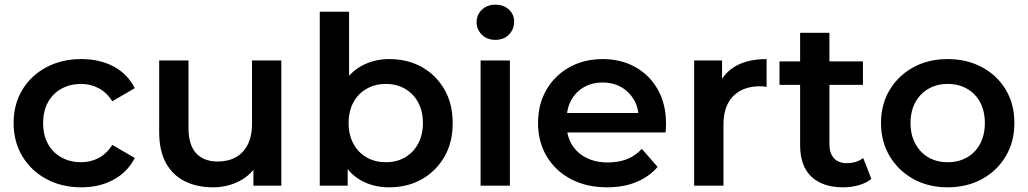

<svg xmlns="http://www.w3.org/2000/svg" viewBox="-20 -792 4385 819"><path d="M327 7Q243 7 177.5 -28.5Q112 -64 75 -126Q38 -188 38 -267Q38 -347 75 -408.5Q112 -470 177.5 -505Q243 -540 327 -540Q405 -540 464.5 -508.5Q524 -477 555 -416L459 -360Q435 -398 400.5 -416Q366 -434 326 -434Q280 -434 243 -414Q206 -394 185 -356.5Q164 -319 164 -267Q164 -215 185 -177.5Q206 -140 243 -120Q280 -100 326 -100Q366 -100 400.5 -118Q435 -136 459 -174L555 -118Q524 -58 464.5 -25.5Q405 7 327 7Z M889 7Q821 7 769 -18.5Q717 -44 688 -96.5Q659 -149 659 -229V-534H784V-246Q784 -174 816.5 -138.5Q849 -103 909 -103Q953 -103 985.5 -121Q1018 -139 1036.5 -175Q1055 -211 1055 -264V-534H1180V0H1061V-144L1082 -100Q1055 -48 1003 -20.5Q951 7 889 7Z M1640 7Q1572 7 1519 -23Q1466 -53 1435.5 -113.5Q1405 -174 1405 -267Q1405 -361 1436.5 -421Q1468 -481 1521.5 -510.5Q1575 -540 1640 -540Q1719 -540 1779.5 -506Q1840 -472 1875.5 -411Q1911 -350 1911 -267Q1911 -184 1875.5 -123Q1840 -62 1779.5 -27.5Q1719 7 1640 7ZM1344 0V-742H1469V-410L1459 -268L1463 -126V0ZM1626 -100Q1671 -100 1706.5 -120Q1742 -140 1763 -178Q1784 -216 1784 -267Q1784 -319 1763 -356.5Q1742 -394 1706.5 -414Q1671 -434 1626 -434Q1581 -434 1545 -414Q1509 -394 1488 -356.5Q1467 -319 1467 -267Q1467 -216 1488 -178Q1509 -140 1545 -120Q1581 -100 1626 -100Z M2030 0V-534H2155V0ZM2093 -622Q2058 -622 2035.5 -644Q2013 -666 2013 -697Q2013 -729 2035.5 -750.5Q2058 -772 2093 -772Q2128 -772 2150.5 -751.5Q2173 -731 2173 -700Q2173 -667 2151 -644.5Q2129 -622 2093 -622Z M2570 7Q2481 7 2414.5 -28.5Q2348 -64 2311.5 -126Q2275 -188 2275 -267Q2275 -347 2310.5 -408.5Q2346 -470 2408.5 -505Q2471 -540 2551 -540Q2629 -540 2690 -506Q2751 -472 2786 -410Q2821 -348 2821 -264Q2821 -256 2820.5 -246Q2820 -236 2819 -227H2374V-310H2753L2704 -284Q2705 -330 2685 -365Q2665 -400 2630.5 -420Q2596 -440 2551 -440Q2505 -440 2470.5 -420Q2436 -400 2416.5 -364.5Q2397 -329 2397 -281V-261Q2397 -213 2419 -176Q2441 -139 2481 -119Q2521 -99 2573 -99Q2618 -99 2654 -113Q2690 -127 2718 -157L2785 -80Q2749 -38 2694.5 -15.5Q2640 7 2570 7Z M2941 0V-534H3060V-387L3046 -430Q3070 -484 3121.5 -512Q3173 -540 3250 -540V-421Q3242 -423 3235 -423.5Q3228 -424 3221 -424Q3150 -424 3108 -382.5Q3066 -341 3066 -259V0Z M3577 7Q3489 7 3441 -38.5Q3393 -84 3393 -173V-652H3518V-176Q3518 -138 3537.5 -117Q3557 -96 3592 -96Q3634 -96 3662 -118L3697 -29Q3675 -11 3643 -2Q3611 7 3577 7ZM3305 -430V-530H3661V-430Z M4022 7Q3940 7 3876 -28.5Q3812 -64 3775 -126Q3738 -188 3738 -267Q3738 -347 3775 -408.5Q3812 -470 3876 -505Q3940 -540 4022 -540Q4105 -540 4169.5 -505Q4234 -470 4270.5 -409Q4307 -348 4307 -267Q4307 -188 4270.5 -126Q4234 -64 4169.5 -28.5Q4105 7 4022 7ZM4022 -100Q4068 -100 4104 -120Q4140 -140 4160.5 -178Q4181 -216 4181 -267Q4181 -319 4160.5 -356.5Q4140 -394 4104 -414Q4068 -434 4023 -434Q3977 -434 3941.5 -414Q3906 -394 3885 -356.5Q3864 -319 3864 -267Q3864 -216 3885 -178Q3906 -140 3941.5 -120Q3977 -100 4022 -100Z"/></svg>

Font: MOST Montserrat SemiBold
Style: Regular
Weight: 600
Designer: Julieta Ulanovsky
Foundry: Julieta Ulanovsky
Version: Version 8.000;March 11, 2024;FontCreator 15.0.0.2926 64-bit